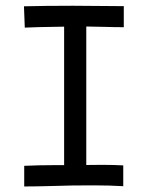

<svg xmlns="http://www.w3.org/2000/svg" viewBox="-20 -656 558 677"><path d="M64.5 -633.8Q140.6 -635.7 236.8 -635.7Q296.9 -635.7 416.5 -634.3V-560.1Q384.8 -560.1 345.5 -561.3Q306.2 -562.5 284.2 -562.5V-74.2Q294.9 -74.2 313.2 -74.5Q331.5 -74.7 344.2 -74.7Q380.9 -74.7 414.6 -72.8V0.5Q364.7 -2.4 312 -2.4Q301.3 -2.4 276.4 -2.2Q251.5 -2 236.3 -2Q223.1 -2 165.8 -0.2Q108.4 1.5 65.4 1.5V-71.3Q117.2 -73.7 169.4 -73.7H206.1V-562Q99.1 -560.5 67.4 -558.6Z"/></svg>

Font: Fantasque Sans Mono
Style: Regular
Weight: 400
Monospace: yes
Designer: Jany Belluz
Version: Version 1.8.0 ; ttfautohint (v1.8.2)